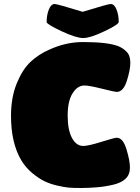

<svg xmlns="http://www.w3.org/2000/svg" viewBox="-20 -930 701 959"><path d="M86 -130Q35 -216 35 -352Q35 -443 63.5 -513Q92 -583 132.5 -621Q173 -659 226 -682Q309 -720 394 -720Q516 -720 569 -700Q593 -691 612 -672Q631 -653 631 -617Q631 -581 613.5 -526Q596 -471 563 -471Q553 -471 489 -487Q425 -503 402 -503Q367 -503 342.5 -464Q318 -425 318 -353Q318 -281 339.5 -241Q361 -201 396 -201Q421 -201 486.5 -221.5Q552 -242 563 -242Q594 -242 611.5 -185Q629 -128 629 -93Q629 -58 607.5 -37.5Q586 -17 546 -7.5Q506 2 464.5 5.5Q423 9 383.5 9Q344 9 322.5 7Q301 5 266 -3Q231 -11 202 -25Q173 -39 140.5 -66Q108 -93 86 -130ZM213 -820Q213 -855 224 -882.5Q235 -910 253 -910Q266 -910 393 -871Q519 -910 533 -910Q551 -910 562 -882.5Q573 -855 573 -820Q573 -808 502 -774Q431 -740 395.5 -740Q360 -740 286.5 -774.5Q213 -809 213 -820Z"/></svg>

Font: Titan One
Style: Regular
Weight: 400
Designer: Rodrigo Fuenzalida
Foundry: Rodrigo Fuenzalida
Version: Version 1.001